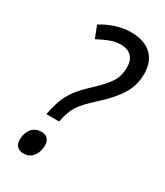

<svg xmlns="http://www.w3.org/2000/svg" viewBox="-185 -800 762 888"><g transform="rotate(30 196.5 -356.5)"><path d="M198 -397 215 -413Q265 -460 287 -493Q309 -526 309 -573Q309 -611 289 -631Q269 -651 233 -651Q204 -651 176 -640.5Q148 -630 115 -612L90 -676Q126 -699 166.5 -711.5Q207 -724 246 -724Q315 -724 354 -688.5Q393 -653 393 -587Q393 -525 361.5 -474.5Q330 -424 266 -367Q213 -319 193 -287.5Q173 -256 162 -200H94Q107 -269 129 -310.5Q151 -352 198 -397ZM46 -37Q46 -71 64.5 -94.5Q83 -118 117 -118Q138 -118 149.5 -105.5Q161 -93 161 -70Q161 -36 142.5 -12.5Q124 11 93 11Q71 11 58.5 -1.5Q46 -14 46 -37Z"/></g></svg>

Font: Noto Sans UI Narrow
Style: Italic
Weight: 400
Width: 4
Italic angle: -12°
Designer: Monotype Design Team
Foundry: Monotype Imaging Inc.
Version: Version 1.001